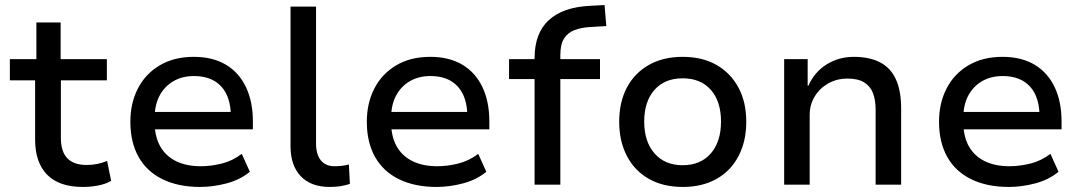

<svg xmlns="http://www.w3.org/2000/svg" viewBox="-20 -731 4281 760"><path d="M308 9Q214 9 166.5 -39.5Q119 -88 119 -178V-413H19V-497H124V-642H220V-497H403V-413H221V-185Q221 -131 246.5 -104.5Q272 -78 323 -78Q345 -78 365 -82Q385 -86 404 -94L420 -15Q397 -2 367.5 3.5Q338 9 308 9Z M772 9Q686 9 623.5 -21.5Q561 -52 528.5 -110Q496 -168 496 -249Q496 -323 526 -381Q556 -439 612.5 -472.5Q669 -506 747 -506Q822 -506 874 -475Q926 -444 953.5 -386.5Q981 -329 981 -250V-219H572V-288H913L894 -268Q894 -347 856 -388.5Q818 -430 748 -430Q702 -430 667 -410Q632 -390 612 -353Q592 -316 592 -262V-250Q592 -191 614 -152Q636 -113 677 -93Q718 -73 775 -73Q815 -73 857.5 -83.5Q900 -94 937 -122L969 -51Q930 -19 876.5 -5Q823 9 772 9Z M1285 9Q1211 9 1170.5 -33.5Q1130 -76 1130 -152V-705H1231V-162Q1231 -134 1239.5 -114Q1248 -94 1264 -83.5Q1280 -73 1303 -73Q1318 -73 1332 -74.5Q1346 -76 1361 -80L1365 -3Q1346 3 1327.5 6Q1309 9 1285 9Z M1708 9Q1622 9 1559.5 -21.5Q1497 -52 1464.5 -110Q1432 -168 1432 -249Q1432 -323 1462 -381Q1492 -439 1548.5 -472.5Q1605 -506 1683 -506Q1758 -506 1810 -475Q1862 -444 1889.5 -386.5Q1917 -329 1917 -250V-219H1508V-288H1849L1830 -268Q1830 -347 1792 -388.5Q1754 -430 1684 -430Q1638 -430 1603 -410Q1568 -390 1548 -353Q1528 -316 1528 -262V-250Q1528 -191 1550 -152Q1572 -113 1613 -93Q1654 -73 1711 -73Q1751 -73 1793.5 -83.5Q1836 -94 1873 -122L1905 -51Q1866 -19 1812.5 -5Q1759 9 1708 9Z M2096 0V-418H1995V-497H2123L2096 -470V-500Q2096 -600 2152.5 -651.5Q2209 -703 2316 -708L2373 -711L2380 -628L2315 -624Q2281 -622 2254.5 -612Q2228 -602 2213 -579Q2198 -556 2198 -513V-489L2182 -497H2355V-418H2198V0Z M2683 9Q2605 9 2548.5 -23Q2492 -55 2461.5 -113.5Q2431 -172 2431 -249Q2431 -327 2461.5 -384.5Q2492 -442 2548.5 -474Q2605 -506 2682 -506Q2760 -506 2816 -474Q2872 -442 2903 -384.5Q2934 -327 2934 -249Q2934 -172 2903.5 -113.5Q2873 -55 2816.5 -23Q2760 9 2683 9ZM2682 -77Q2753 -77 2793.5 -123.5Q2834 -170 2834 -250Q2834 -329 2794 -375Q2754 -421 2682 -421Q2611 -421 2570.5 -375Q2530 -329 2530 -250Q2530 -170 2571 -123.5Q2612 -77 2682 -77Z M3084 0V-497H3177V-392H3180Q3204 -446 3252 -476Q3300 -506 3360 -506Q3422 -506 3464 -484Q3506 -462 3526.5 -416.5Q3547 -371 3547 -303V0H3446V-298Q3446 -335 3435.5 -362.5Q3425 -390 3400.5 -405Q3376 -420 3335 -420Q3292 -420 3258 -400.5Q3224 -381 3204.5 -348.5Q3185 -316 3185 -276V0Z M3973 9Q3887 9 3824.5 -21.5Q3762 -52 3729.5 -110Q3697 -168 3697 -249Q3697 -323 3727 -381Q3757 -439 3813.5 -472.5Q3870 -506 3948 -506Q4023 -506 4075 -475Q4127 -444 4154.5 -386.5Q4182 -329 4182 -250V-219H3773V-288H4114L4095 -268Q4095 -347 4057 -388.5Q4019 -430 3949 -430Q3903 -430 3868 -410Q3833 -390 3813 -353Q3793 -316 3793 -262V-250Q3793 -191 3815 -152Q3837 -113 3878 -93Q3919 -73 3976 -73Q4016 -73 4058.5 -83.5Q4101 -94 4138 -122L4170 -51Q4131 -19 4077.5 -5Q4024 9 3973 9Z"/></svg>

Font: Nunito Sans 7pt Medium
Style: Regular
Weight: 500
Designer: Vernon Adams
Foundry: Vernon Adams
Version: Version 3.101;gftools[0.9.27]